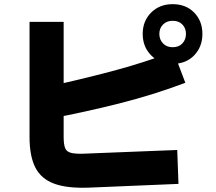

<svg xmlns="http://www.w3.org/2000/svg" viewBox="-20 -853 1040 923"><path d="M832 -132 838 31 408 49Q303 53 240.5 30Q178 7 150 -47.5Q122 -102 122 -195V-748H286V-195Q286 -158 293.5 -140Q301 -122 326.5 -117Q352 -112 402 -115ZM223 -283 203 -435Q364 -470 515.5 -510Q667 -550 814 -605L871 -455Q717 -397 554.5 -356Q392 -315 223 -283ZM810 -546Q747 -546 706.5 -587Q666 -628 666 -690Q666 -752 706.5 -792.5Q747 -833 810 -833Q874 -833 913.5 -792.5Q953 -752 953 -690Q953 -628 913.5 -587Q874 -546 810 -546ZM810 -626Q840 -626 857 -644.5Q874 -663 874 -690Q874 -717 857 -735Q840 -753 810 -753Q781 -753 763.5 -735Q746 -717 746 -690Q746 -663 763.5 -644.5Q781 -626 810 -626Z"/></svg>

Font: Murecho Thin ExtraBold
Style: Regular
Weight: 800
Version: Version 1.010